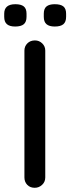

<svg xmlns="http://www.w3.org/2000/svg" viewBox="-33 -892 334 912"><path d="M132 0Q110 0 96.5 -14Q83 -28 83 -49V-652Q83 -672 97 -686Q111 -700 133 -700Q153 -700 167.5 -686Q182 -672 182 -652V-49Q182 -28 167 -14Q152 0 132 0ZM-13 -812V-827Q-13 -872 40 -872Q67 -872 80 -861.5Q93 -851 93 -827V-812Q93 -788 80 -777Q67 -766 39 -766Q13 -766 0 -777Q-13 -788 -13 -812ZM175 -812V-827Q175 -851 188 -861.5Q201 -872 227 -872Q255 -872 268 -861.5Q281 -851 281 -827V-812Q281 -788 268 -777Q255 -766 227 -766Q201 -766 188 -777Q175 -788 175 -812Z"/></svg>

Font: Quicksand Medium
Style: Regular
Weight: 500
Designer: Andrew Paglinawan
Foundry: Andrew Paglinawan
Version: Version 3.000